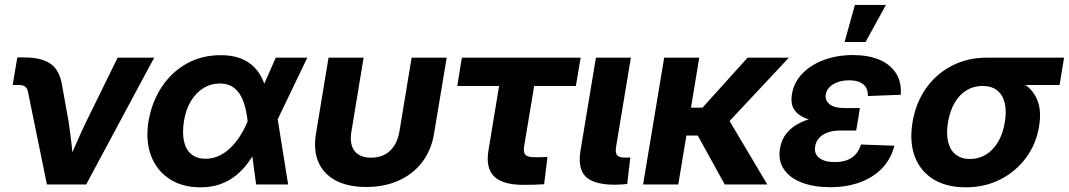

<svg xmlns="http://www.w3.org/2000/svg" viewBox="-20 -760 4404 791"><path d="M173.3 0 95.2 -381.8Q92.3 -396.5 83.5 -403.1Q74.7 -409.7 58.1 -409.7H32.2L51.3 -523.4H78.6Q152.3 -523.4 189.5 -496.3Q226.6 -469.2 235.8 -408.2L262.2 -261.2Q269.5 -213.9 274.7 -166.5Q279.8 -119.1 285.2 -70.8H251.5Q272.5 -119.1 293 -166.5Q313.5 -213.9 336.4 -261.2L464.8 -522.5H615.2L335 0Z M806.2 11.7Q730 11.7 677.2 -23.4Q624.5 -58.6 601.8 -119.9Q579.1 -181.2 591.8 -260.3Q605.5 -339.8 646 -401.4Q686.5 -462.9 748.8 -497.8Q811 -532.7 889.6 -532.7Q936 -532.7 970.2 -519.8Q1004.4 -506.8 1027.3 -483.4Q1050.3 -460 1063.7 -428.2Q1077.1 -396.5 1082.5 -358.9H1113.8L1123 -275.4L1167 0H1035.2L1000 -262.2Q996.1 -297.9 987.8 -326.4Q979.5 -355 966.1 -374.8Q952.6 -394.5 932.9 -405.3Q913.1 -416 885.7 -416Q848.6 -416 817.9 -397Q787.1 -377.9 766.4 -343.5Q745.6 -309.1 737.8 -261.2Q730.5 -213.9 737.8 -179Q745.1 -144 767.8 -125Q790.5 -106 827.1 -106Q855 -106 880.1 -117.2Q905.3 -128.4 927.2 -148.9Q949.2 -169.4 967.5 -197.5Q985.8 -225.6 1000 -259.3L1116.2 -522.5H1246.1L1119.6 -259.3L1080.6 -168H1049.3Q1029.8 -128.4 1006.3 -95.5Q982.9 -62.5 953.9 -38.6Q924.8 -14.6 888.2 -1.5Q851.6 11.7 806.2 11.7Z M1488.8 10.3Q1413.6 10.3 1363.3 -16.4Q1313 -43 1291.7 -92.3Q1270.5 -141.6 1281.7 -209L1333.5 -522.5H1478L1427.7 -217.8Q1421.9 -184.1 1429.4 -159.9Q1437 -135.7 1457 -123Q1477.1 -110.4 1508.8 -110.4Q1540.5 -110.4 1564.7 -123Q1588.9 -135.7 1604.2 -159.9Q1619.6 -184.1 1625.5 -217.8L1675.8 -522.5H1820.3L1768.1 -209Q1756.8 -141.6 1719.5 -92.3Q1682.1 -43 1623 -16.4Q1564 10.3 1488.8 10.3Z M2135.3 1.5Q2050.8 1.5 2015.6 -33.2Q1980.5 -67.9 1992.2 -139.2L2036.1 -405.8H1863.8L1882.8 -522.5H2372.1L2352.5 -405.8H2180.7L2139.6 -159.2Q2135.3 -133.3 2144.3 -122.8Q2153.3 -112.3 2182.1 -112.3Q2194.8 -112.3 2209 -112.5Q2223.1 -112.8 2235.4 -113.3L2221.7 -1Q2199.7 0.5 2178.2 1Q2156.7 1.5 2135.3 1.5Z M2514.2 1Q2426.8 1 2393.1 -32.2Q2359.4 -65.4 2371.6 -140.1L2435.1 -522.5H2579.1L2518.1 -155.3Q2514.2 -130.9 2522.2 -120.8Q2530.3 -110.8 2554.2 -110.8Q2560.5 -110.8 2566.4 -110.8Q2572.3 -110.8 2576.7 -111.3L2564 -2Q2553.2 -1 2540.5 0Q2527.8 1 2514.2 1Z M2860.8 -522.5 2774.4 0H2629.4L2716.3 -522.5ZM3230 -522.5 2929.7 -201.7H2778.3L2789.1 -316.4H2874L3060.1 -522.5ZM2965.8 0 2850.6 -209 2972.2 -284.2 3141.1 0Z M3399.9 11.2Q3334.5 11.2 3284.7 -7.3Q3234.9 -25.9 3210 -61.8Q3185.1 -97.7 3193.4 -148.4Q3199.7 -186 3221.4 -212.2Q3243.2 -238.3 3277.1 -254.6Q3311 -271 3353.8 -278.3Q3396.5 -285.6 3444.3 -285.6H3518.1L3507.3 -222.2H3440.4Q3412.6 -222.2 3390.9 -214.6Q3369.1 -207 3355.5 -192.6Q3341.8 -178.2 3338.4 -157.7Q3333 -127.4 3354.5 -109.9Q3376 -92.3 3419.4 -92.3Q3448.7 -92.3 3470.2 -100.6Q3491.7 -108.9 3505.9 -125.2Q3520 -141.6 3526.9 -164.6L3664.6 -159.7Q3651.4 -106.4 3615.2 -68.1Q3579.1 -29.8 3524.2 -9.3Q3469.2 11.2 3399.9 11.2ZM3444.3 -252.9Q3393.1 -252.9 3352.8 -259Q3312.5 -265.1 3285.9 -278.8Q3259.3 -292.5 3248 -315.4Q3236.8 -338.4 3242.7 -372.6Q3251 -421.4 3286.1 -457.5Q3321.3 -493.7 3375.5 -513.4Q3429.7 -533.2 3494.1 -533.2Q3556.6 -533.2 3602.1 -514.2Q3647.5 -495.1 3671.1 -458.7Q3694.8 -422.4 3690.9 -369.6L3555.2 -364.3Q3557.1 -395 3537.1 -412.1Q3517.1 -429.2 3478 -429.2Q3439.9 -429.2 3413.1 -413.1Q3386.2 -397 3381.8 -370.6Q3378.4 -346.7 3397.5 -330.8Q3416.5 -314.9 3458.5 -314.9H3522.5L3512.2 -252.9ZM3459.5 -586.9 3502 -739.7H3629.9L3545.9 -586.9Z M3958.5 11.7Q3879.4 11.7 3825.4 -21.5Q3771.5 -54.7 3748.8 -115Q3726.1 -175.3 3739.3 -255.9Q3752.9 -336.9 3795.2 -396.5Q3837.4 -456.1 3901.9 -489.3Q3966.3 -522.5 4044.9 -522.5H4363.8L4345.2 -409.7H4124.5L4026.9 -405.8Q3991.2 -405.8 3962.2 -388.2Q3933.1 -370.6 3913.3 -337.2Q3893.6 -303.7 3885.3 -255.9Q3877.9 -209 3886.2 -175Q3894.5 -141.1 3917.5 -123Q3940.4 -105 3976.1 -105Q4012.2 -105 4041.7 -123Q4071.3 -141.1 4091.6 -175Q4111.8 -209 4119.6 -255.9Q4127.4 -303.7 4118.9 -337.2Q4110.4 -370.6 4087.4 -388.2Q4064.5 -405.8 4028.8 -405.8L4035.2 -454.6Q4088.4 -454.6 4133.8 -442.6Q4179.2 -430.7 4211.2 -405Q4243.2 -379.4 4256.8 -338.4Q4270.5 -297.4 4260.7 -239.3Q4249 -167 4207.3 -110.4Q4165.5 -53.7 4101.6 -21Q4037.6 11.7 3958.5 11.7Z"/></svg>

Font: Inter 28pt
Style: Bold Italic
Weight: 700
Italic angle: -9.3988°
Designer: Rasmus Andersson
Foundry: rsms
Version: Version 4.001;git-66647c0bb